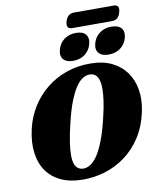

<svg xmlns="http://www.w3.org/2000/svg" viewBox="-110 -1139 1009 1235"><g transform="rotate(-10 394.5 -521.0)"><path d="M509 -714Q586.5 -713.5 644.2 -685.8Q702 -658 737.8 -608.8Q773.5 -559.5 784.5 -493Q795.5 -426.5 778.5 -348Q758.5 -256.5 714.2 -188.2Q670 -120 608.5 -74.8Q547 -29.5 474.2 -7.5Q401.5 14.5 324 13Q246 12 188 -15Q130 -42 95.2 -91.8Q60.5 -141.5 51.5 -211.2Q42.5 -281 62.5 -367Q80 -442 119.5 -505.5Q159 -569 217.2 -616.2Q275.5 -663.5 349.2 -689.2Q423 -715 509 -714ZM344.5 -56Q365 -55.5 388 -68.2Q411 -81 434.8 -114Q458.5 -147 482 -206Q505.5 -265 527 -356Q541.5 -416 548 -461.2Q554.5 -506.5 554.5 -540Q554.5 -577 547 -599.5Q539.5 -622 526.2 -633Q513 -644 494.5 -645Q471.5 -647 447.8 -634Q424 -621 401 -588.5Q378 -556 355.8 -500Q333.5 -444 313.5 -359.5Q296.5 -290 289 -239.2Q281.5 -188.5 281.5 -153.5Q282 -100 298.8 -78.5Q315.5 -57 344.5 -56ZM401.5 -750Q357.5 -750 337.8 -773Q318 -796 329 -836.5Q340 -877.5 372.2 -900.8Q404.5 -924 448.5 -924Q493 -924 512.2 -900.8Q531.5 -877.5 520.5 -836.5Q509.5 -797 477.8 -773.5Q446 -750 401.5 -750ZM633 -750Q589 -750 569 -773Q549 -796 560 -836.5Q571 -877 603.2 -900.5Q635.5 -924 679.5 -924Q725 -924 744.5 -900.8Q764 -877.5 753 -836.5Q742 -797 710 -773.5Q678 -750 633 -750ZM402.5 -1006.5Q409.5 -1031.5 423.8 -1043.2Q438 -1055 458 -1055H718.5Q738.5 -1055 746 -1043.5Q753.5 -1032 746.5 -1007Q740 -982 725.8 -970.2Q711.5 -958.5 691.5 -958.5H431Q411 -958.5 403.5 -970.2Q396 -982 402.5 -1006.5Z"/></g></svg>

Font: Fraunces
Style: Italic
Weight: 900
Italic angle: -16°
Version: Version 1.000;[0bf87f6ff]